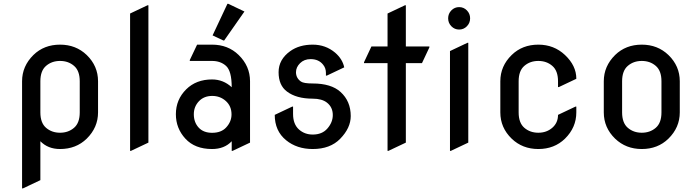

<svg xmlns="http://www.w3.org/2000/svg" viewBox="-20 -785 3719 1024"><path d="M405.3 -351.6Q405.3 -407.7 374.8 -433.8Q344.2 -460 300.3 -460Q256.3 -460 225.8 -433.8Q195.3 -407.7 195.3 -351.6V-185.5Q195.3 -129.4 225.8 -103.3Q256.3 -77.1 300.3 -77.1Q344.2 -77.1 374.8 -103.3Q405.3 -129.4 405.3 -185.5ZM502.9 -351.6V-185.5Q502.9 -105 442.4 -45.4Q385.7 9.8 300.3 9.8Q235.8 9.8 195.3 -31.7V175.8L102.5 219.7H97.7V-351.6Q97.7 -432.1 158.2 -491.7Q214.8 -546.9 300.3 -546.9Q384.8 -546.9 442.4 -491.7Q502.9 -433.1 502.9 -351.6Z M673.8 19.5V-712.9L766.6 -756.8H771.5V-24.4L678.7 19.5Z M1313.5 -24.4 1220.7 19.5H1215.8V-31.7Q1176.8 9.8 1110.8 9.8Q1019.5 9.8 968.8 -45.4Q918 -100.6 918 -175.8Q918 -253.9 973.1 -308.6Q1026.4 -361.3 1110.8 -361.3Q1170.9 -361.3 1215.8 -319.8Q1215.8 -406.2 1185.5 -433.6Q1156.2 -460 1110.8 -460H992.2V-464.8L1031.2 -546.9H1110.8Q1196.3 -546.9 1252.9 -491.7Q1313.5 -432.6 1313.5 -351.6ZM1013.7 -175.8Q1013.7 -132.3 1040 -104Q1065.4 -76.7 1111.3 -76.7Q1159.2 -76.7 1185.5 -104.5Q1214.8 -135.7 1214.8 -174.8Q1214.8 -218.8 1184.6 -246.1Q1154.3 -273.4 1111.8 -273.4Q1067.4 -273.4 1040.5 -244.6Q1013.7 -215.8 1013.7 -175.8ZM1192.9 -764.6H1197.8L1283.7 -723.6L1175.8 -569.3H1170.9L1113.8 -596.2Z M1445.3 -172.4 1538.1 -216.3H1543V-177.2Q1543 -122.6 1574.7 -94.2Q1605 -67.4 1647.9 -67.4Q1697.8 -67.4 1725.6 -99.1Q1754.9 -132.3 1754.9 -171.4Q1754.9 -213.4 1723.6 -237.8Q1696.8 -258.8 1647.5 -258.8Q1560.5 -258.8 1510.3 -296.9Q1465.8 -330.1 1465.8 -399.9Q1465.8 -467.8 1527.8 -512.2Q1576.2 -546.9 1647.9 -546.9Q1716.8 -546.9 1767.6 -503.9Q1806.6 -470.2 1815.9 -425.8L1723.1 -381.8H1718.3V-396Q1718.3 -421.4 1703.6 -439.5Q1680.2 -469.7 1636.7 -469.7Q1602.1 -469.7 1580.3 -448Q1558.6 -426.3 1558.6 -399.9Q1558.6 -368.7 1585 -350.1Q1599.6 -339.8 1647.5 -339.8Q1746.6 -339.8 1796.4 -294.4Q1850.6 -245.1 1850.6 -166Q1850.6 -102.5 1794.4 -44.9Q1741.2 9.8 1647.9 9.8Q1563.5 9.8 1505.9 -37.1Q1445.3 -86.4 1445.3 -172.4Z M2046.9 19.5V-448.2H1921.4V-453.1L1960.9 -537.1H2046.9V-712.9L2139.6 -756.8H2144.5V-537.1H2270V-532.2L2230.5 -448.2H2144.5V-24.4L2051.8 19.5Z M2387.2 -645Q2370.1 -662.6 2370.1 -687.3Q2370.1 -711.9 2387.2 -729.5Q2404.3 -747.1 2428.7 -747.1Q2453.1 -747.1 2470.2 -729.5Q2487.3 -711.9 2487.3 -687.3Q2487.3 -662.6 2470.2 -645Q2453.1 -627.4 2428.7 -627.4Q2404.3 -627.4 2387.2 -645ZM2379.9 19.5V-512.7L2472.7 -556.6H2477.5V-24.4L2384.8 19.5Z M3053.7 -216.3V-185.5Q3053.7 -105 2993.2 -45.4Q2936.5 9.8 2851.1 9.8Q2766.6 9.8 2709 -45.4Q2648.4 -104 2648.4 -185.5V-351.6Q2648.4 -432.6 2709 -491.7Q2765.6 -546.9 2851.1 -546.9Q2934.6 -546.9 2993.2 -491.7Q3053.7 -434.6 3053.7 -365.7V-364.7L2960.9 -320.8H2956.1V-351.6Q2956.1 -407.7 2925.5 -433.8Q2895 -460 2851.1 -460Q2807.1 -460 2776.6 -433.8Q2746.1 -407.7 2746.1 -351.6V-185.5Q2746.1 -129.4 2776.6 -103.3Q2807.1 -77.1 2851.1 -77.1Q2895 -77.1 2925.5 -103.5Q2956.1 -129.9 2956.1 -172.4L3048.8 -216.3Z M3200.2 -185.5V-351.6Q3200.2 -432.1 3260.7 -491.7Q3317.4 -546.9 3402.8 -546.9Q3487.3 -546.9 3544.9 -491.7Q3605.5 -433.1 3605.5 -351.6V-185.5Q3605.5 -105 3544.9 -45.4Q3488.3 9.8 3402.8 9.8Q3318.4 9.8 3260.7 -45.4Q3200.2 -104 3200.2 -185.5ZM3297.9 -185.5Q3297.9 -129.4 3328.4 -103.3Q3358.9 -77.1 3402.8 -77.1Q3446.8 -77.1 3477.3 -103.3Q3507.8 -129.4 3507.8 -185.5V-351.6Q3507.8 -407.7 3477.3 -433.8Q3446.8 -460 3402.8 -460Q3358.9 -460 3328.4 -433.8Q3297.9 -407.7 3297.9 -351.6Z"/></svg>

Font: Nova Round
Style: Book
Weight: 400
Version: Version 2.000